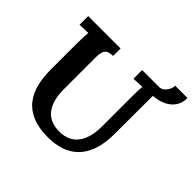

<svg xmlns="http://www.w3.org/2000/svg" viewBox="-187 -982 1203 1203"><g transform="rotate(45 414.5 -380.5)"><path d="M313 -634Q291 -633 275 -628Q259 -623 250.5 -605.5Q242 -588 242 -547V-272Q242 -209 255.5 -168.5Q269 -128 291.5 -104.5Q314 -81 342.5 -71Q371 -61 401 -60Q456 -58 495 -81Q534 -104 555 -152Q576 -200 576 -274V-536Q576 -563 577 -588Q578 -613 580 -626Q564 -625 539.5 -624.5Q515 -624 504 -623V-700H666L665 -297Q665 -211 644 -151Q623 -91 585 -54Q547 -17 496 -0.5Q445 16 385 16Q301 16 245 -8Q189 -32 156.5 -75Q124 -118 110.5 -174Q97 -230 97 -294V-536Q97 -563 98.5 -588Q100 -613 101 -626Q85 -625 61 -624.5Q37 -624 26 -623V-700H313ZM639 -632V-697Q677 -697 698.5 -723Q720 -749 720 -777H829Q829 -731 805.5 -698.5Q782 -666 739.5 -649Q697 -632 639 -632Z"/></g></svg>

Font: Lora
Style: Weight 700
Weight: 700
Designer: Olga Karpushina, Alexei Vanyashin (Cyrillic)
Foundry: Cyreal
Version: Version 3.001